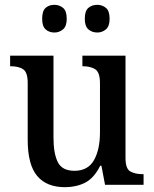

<svg xmlns="http://www.w3.org/2000/svg" viewBox="-20 -767 639 797"><path d="M250 10Q173 10 134 -37Q95 -84 95 -186V-423Q95 -467 76 -479.5Q57 -492 25 -492H22V-536H202V-196Q202 -130 220 -94Q238 -58 289 -58Q345 -58 370 -102Q395 -146 395 -218V-421Q395 -468 374.5 -480Q354 -492 325 -492H322V-536H501V-111Q501 -66 521.5 -55Q542 -44 572 -44H576V0H416L401 -79H396Q370 -27 333 -8.5Q296 10 250 10ZM384 -632Q362 -632 347 -645Q332 -658 332 -689Q332 -722 347 -734.5Q362 -747 384 -747Q404 -747 419.5 -734.5Q435 -722 435 -689Q435 -658 419.5 -645Q404 -632 384 -632ZM206 -632Q184 -632 169.5 -645Q155 -658 155 -689Q155 -722 169.5 -734.5Q184 -747 206 -747Q226 -747 241.5 -734.5Q257 -722 257 -689Q257 -658 241.5 -645Q226 -632 206 -632Z"/></svg>

Font: Noto Serif Sinhala SemiCondensed Medium
Style: Regular
Weight: 500
Width: 4
Designer: Jelle Bosma - Monotype Design Team
Foundry: Monotype Imaging Inc.
Version: Version 2.007; ttfautohint (v1.8.4.7-5d5b)